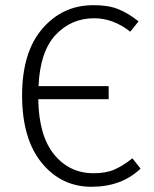

<svg xmlns="http://www.w3.org/2000/svg" viewBox="-20 -716 598 747"><path d="M65.9 -343.8Q65.9 -512.7 144.5 -604Q223.1 -695.8 342.8 -695.8Q399.9 -696.3 439.5 -680.7Q479 -665 519 -632.8L486.8 -592.8Q420.9 -644.5 347.2 -645Q256.8 -645 196.3 -580.1Q135.7 -515.1 129.9 -380.9H402.8V-330.1H128.9Q130.9 -188.5 190.4 -115.2Q250 -42 344.2 -42Q392.6 -42 425.8 -56.6Q459 -71.3 495.1 -100.1L526.9 -60.1Q453.1 10.7 335.9 10.7Q218.8 10.7 142.6 -82Q66.4 -174.8 65.9 -343.8Z"/></svg>

Font: FiraSans-Light
Style: Regular
Weight: 300
Designer: Carrois Corporate & Edenspiekermann AG
Foundry: Carrois Corporate GbR & Edenspiekermann AG
Version: Version 3.106;PS 003.106;hotconv 1.0.70;makeotf.lib2.5.58329